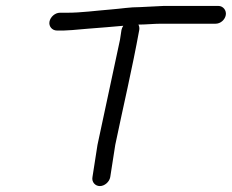

<svg xmlns="http://www.w3.org/2000/svg" viewBox="-20 -685 782 648"><path d="M317 -57C333 -57 349 -71 352 -87L369 -196C396 -326 426 -452 450 -584C451 -591 450 -597 447 -602C472 -602 500 -605 524 -605H708C724 -605 739 -618 742 -634C745 -650 733 -665 717 -665H533L453 -661C417 -661 392 -656 354 -653C303 -649 255 -642 206 -642H182C166 -642 150 -628 147 -612C144 -596 156 -582 172 -582H196C206 -582 232 -584 275 -588C321 -592 357 -594 396 -598C393 -593 391 -589 390 -584L385 -551L309 -196L292 -87C289 -71 301 -57 317 -57Z"/></svg>

Font: Squarish
Style: It
Weight: 400
Foundry: Cannot Into Space Fonts
Version: Version 0.272